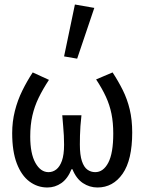

<svg xmlns="http://www.w3.org/2000/svg" viewBox="-20 -819 640 851"><path d="M190 12Q146 12 110.5 -14.5Q75 -41 54.5 -94.5Q34 -148 34 -229Q34 -280 46 -327.5Q58 -375 79 -417.5Q100 -460 125 -498L197 -465Q170 -424 151.5 -386Q133 -348 123.5 -306.5Q114 -265 114 -214Q114 -138 137 -97Q160 -56 195 -56Q214 -56 229.5 -68Q245 -80 254.5 -106.5Q264 -133 264 -178Q264 -198 263 -218Q262 -238 260 -260Q258 -282 256 -308H341Q338 -282 336.5 -260Q335 -238 334.5 -218Q334 -198 334 -178Q334 -132 343 -105Q352 -78 367.5 -67Q383 -56 402 -56Q438 -56 460 -98Q482 -140 482 -227Q482 -276 474 -315Q466 -354 449.5 -390Q433 -426 406 -467L479 -498Q504 -460 524 -420Q544 -380 555 -334Q566 -288 566 -232Q566 -110 523.5 -49Q481 12 412 12Q377 12 347.5 -7.5Q318 -27 301 -69H297Q280 -27 252 -7.5Q224 12 190 12ZM322 -559 264 -569 312 -799 398 -784Z"/></svg>

Font: Source Code Variable
Style: Regular
Weight: 400
Monospace: yes
Designer: Paul D. Hunt, Teo Tuominen
Foundry: Adobe Systems Incorporated
Version: Version 1.010;hotconv 1.0.106;makeotfexe 2.5.65593